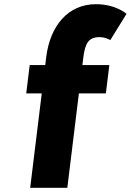

<svg xmlns="http://www.w3.org/2000/svg" viewBox="-20 -895 623 915"><path d="M195.6 -585H121.6L105 -450H179L123.8 0H300.8L356 -450H484.5L501.1 -585H372.6L376.5 -617C385.2 -688 401 -718 454.4 -718C483.4 -718 505.7 -704 505.7 -704L583 -829C583 -829 532.7 -875 437.2 -875C304.2 -875 218.5 -772 200.1 -622Z"/></svg>

Font: Hussar
Style: BdSuprExtOblOne
Weight: 700
Foundry: Cannot Into Space Fonts
Version: Version 2.00